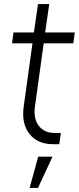

<svg xmlns="http://www.w3.org/2000/svg" viewBox="-20 -700 386 940"><path d="M240 6Q164 6 124.2 -44.5Q84.5 -95 96 -178L139 -488H39L46 -541H146L166 -680H221L201 -541H346L339 -488H194L151 -178Q143 -119.5 169.8 -84.2Q196.5 -49 248 -49H278L270 6ZM125 220 167 67H237L166 220Z"/></svg>

Font: Mohave Light
Style: Italic
Weight: 300
Italic angle: -8°
Designer: Gumpita Rahayu
Foundry: Tokotype
Version: Version 2.003